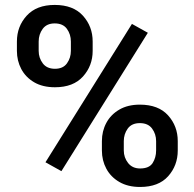

<svg xmlns="http://www.w3.org/2000/svg" viewBox="-20 -741 778 771"><path d="M47.9 -536.6V-574.2Q47.9 -634.8 87.2 -678Q126.5 -721.2 199.7 -721.2Q273.9 -721.2 313 -678Q352.1 -634.8 352.1 -574.2V-536.6Q352.1 -477.1 313.2 -433.8Q274.4 -390.6 200.7 -390.6Q151.4 -390.6 117.2 -410.6Q83 -430.7 65.4 -463.9Q47.9 -497.1 47.9 -536.6ZM135.3 -574.2V-536.6Q135.3 -508.8 151.6 -486.8Q168 -464.8 200.7 -464.8Q233.4 -464.8 249 -486.8Q264.6 -508.8 264.6 -536.6V-574.2Q264.6 -603 248.8 -625Q232.9 -647 199.7 -647Q167.5 -647 151.4 -625Q135.3 -603 135.3 -574.2ZM573.7 -609.4 226.6 -53.7 162.6 -89.4 509.8 -645ZM389.2 -136.7V-174.3Q389.2 -214.4 407 -247.6Q424.8 -280.8 459 -300.8Q493.2 -320.8 541.5 -320.8Q616.2 -320.8 655 -277.6Q693.8 -234.4 693.8 -174.3V-136.7Q693.8 -76.7 655.3 -33.4Q616.7 9.8 542.5 9.8Q493.7 9.8 459.2 -10.3Q424.8 -30.3 407 -63.5Q389.2 -96.7 389.2 -136.7ZM477.1 -174.3V-136.7Q477.1 -108.4 494.4 -86.4Q511.7 -64.5 542.5 -64.5Q579.1 -64.5 593 -86.4Q606.9 -108.4 606.9 -136.7V-174.3Q606.9 -202.6 590.8 -224.6Q574.7 -246.6 541.5 -246.6Q508.8 -246.6 492.9 -224.6Q477.1 -202.6 477.1 -174.3Z"/></svg>

Font: Vazirmatn RD FD SemiBold
Style: Regular
Weight: 600
Designer: Saber Rastikerdar
Foundry: Saber Rastikerdar
Version: Version 33.003